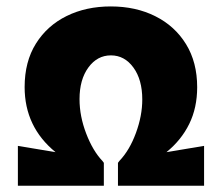

<svg xmlns="http://www.w3.org/2000/svg" viewBox="-20 -592 707 612"><path d="M37 0H311V-73L306.5 -79Q276 -111 254.8 -166.2Q233.5 -221.5 233.5 -276Q233.5 -338.5 261.8 -377Q290 -415.5 333.5 -415.5Q377 -415.5 405.2 -376.8Q433.5 -338 433.5 -275Q433.5 -223 413.2 -168Q393 -113 360.5 -79L356 -73V0H630.5V-127L510.5 -107Q558 -145.5 583.2 -197Q608.5 -248.5 608.5 -314Q608.5 -393.5 573 -451.2Q537.5 -509 475.2 -540.2Q413 -571.5 333 -571.5Q254.5 -571.5 192.5 -541Q130.5 -510.5 94.5 -453Q58.5 -395.5 58.5 -314.5Q58.5 -187.5 157 -107L37 -127Z"/></svg>

Font: Spartan ExtraBold
Style: Regular
Weight: 800
Designer: Matt Bailey, Mirko Velimirovic
Foundry: Matt Bailey
Version: Version 1.003; ttfautohint (v1.8.3)